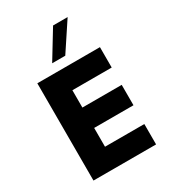

<svg xmlns="http://www.w3.org/2000/svg" viewBox="-218 -1030 1018 1142"><g transform="rotate(-30 291.0 -459.5)"><path d="M80 -668H510V-528H240V-409H510V-269H240V-140H510V0H80ZM333 -919H433L306 -727H216Z"/></g></svg>

Font: Madhuban Bold
Style: Regular
Weight: 700
Designer: jaikishan Patel
Foundry: MagicType
Version: Version 1.000